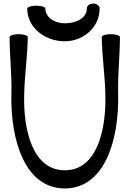

<svg xmlns="http://www.w3.org/2000/svg" viewBox="-20 -1008 734 1079"><path d="M133 -960C133 -853 232 -776 344 -776C450 -776 540 -856 540 -960C540 -976 524 -988 504 -988C484 -988 468 -976 468 -960C468 -905 406 -877 344 -877C288 -877 235 -909 235 -960C235 -969 212 -976 184 -976C156 -976 133 -969 133 -960ZM34 -800C34 -694 47 -588 44 -481C38 -221 120 51 344 51C568 51 650 -221 644 -481C641 -588 654 -694 654 -800C653 -809 631 -816 603 -816C574 -816 552 -808 552 -800C553 -692 570 -586 572 -479C578 -271 522 -51 344 -51C166 -51 110 -271 116 -479C118 -586 135 -692 136 -800C136 -808 114 -816 85 -816C57 -816 35 -809 34 -800Z"/></svg>

Font: Nupuram Medium
Style: Regular
Weight: 500
Designer: Santhosh Thottingal (santhosh.thottingal@gmail.com)
Foundry: SMC
Version: Version 1.000